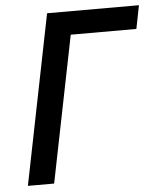

<svg xmlns="http://www.w3.org/2000/svg" viewBox="-51 -742 652 787"><g transform="rotate(-5 275.0 -349.0)"><path d="M32 0 172 -698H550L531 -602H261L140 0Z"/></g></svg>

Font: IBM Plex Sans Medium
Style: Italic
Weight: 500
Italic angle: -11.31°
Designer: Mike Abbink, Paul van der Laan, Pieter van Rosmalen
Foundry: Bold Monday
Version: Version 3.201